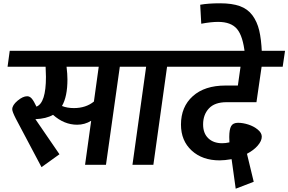

<svg xmlns="http://www.w3.org/2000/svg" viewBox="-20 -1000 1749 1165"><path d="M824.2 -691.9 810.1 -595.2H707L623 0H496.1L533.2 -267.1Q493.7 -243.2 448.2 -243.2Q369.1 -243.2 301.8 -303.2Q261.2 -279.8 194.8 -276.9L340.8 -64L231.9 14.2L76.2 -279.8Q54.2 -322.8 54.2 -336.9Q54.2 -361.8 86.4 -388.9Q118.7 -416 145 -416Q160.6 -416 173.1 -401.4Q185.5 -386.7 201.2 -353Q258.8 -375.5 258.8 -533.2Q258.8 -555.2 256.8 -595.2H25.9L39.1 -691.9ZM549.8 -383.8 579.1 -595.2H383.8Q389.2 -551.3 389.2 -518.1Q389.2 -413.6 356 -356.9Q387.7 -344.2 428.2 -344.2Q501 -344.2 549.8 -383.8Z M1111.8 -691.9 1097.7 -595.2H993.7L910.6 0H783.7L866.7 -595.2H765.6L779.8 -691.9Z M1354.5 -379.9Q1282.7 -379.9 1247.6 -342Q1212.4 -304.2 1212.4 -245.1Q1212.4 -190.9 1243.9 -160.9Q1275.4 -130.9 1328.1 -130.9Q1349.6 -130.9 1372.1 -136.2Q1372.1 -142.1 1371.6 -153.1Q1371.1 -164.1 1371.1 -168.9Q1371.1 -214.8 1382.6 -234.9Q1394 -254.9 1424.3 -254.9Q1453.6 -254.9 1486.6 -244.4Q1519.5 -233.9 1543.9 -213.9Q1568.4 -193.8 1568.4 -170.9Q1568.4 -145 1543.9 -116.7Q1519.5 -88.4 1478.5 -66.9L1519.5 103L1410.2 145L1385.3 -34.2Q1342.3 -26.9 1312.5 -26.9Q1208 -26.9 1143.1 -86.4Q1078.1 -146 1078.1 -244.1Q1078.1 -352.1 1149.9 -416.5Q1221.7 -481 1348.1 -481H1423.3L1439.5 -595.2H1055.2L1069.3 -691.9H1709.5L1695.3 -595.2H1567.4L1536.1 -379.9Z M1465.8 -673.8Q1454.6 -780.3 1418.5 -823.7Q1382.3 -867.2 1303.2 -867.2Q1260.7 -867.2 1201.2 -856L1194.8 -971.2Q1243.2 -980 1315.9 -980Q1387.7 -980 1435.3 -962.9Q1482.9 -945.8 1511.5 -907.2Q1540 -868.7 1552.7 -815.7Q1565.4 -762.7 1568.8 -682.1Z"/></svg>

Font: FiraGO SemiBold
Style: Italic
Weight: 600
Italic angle: -8°
Designer: bBox Type GmbH
Foundry: bBox Type GmbH
Version: Version 1.001;PS 001.001;hotconv 1.0.88;makeotf.lib2.5.64775